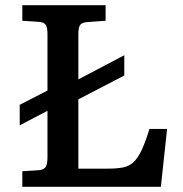

<svg xmlns="http://www.w3.org/2000/svg" viewBox="-20 -720 706 740"><path d="M556 -223H624L600 0H66V-60L129 -64Q146 -65 154.5 -74.5Q163 -84 163 -115V-293L56 -237V-316L163 -371V-589Q163 -614 156 -624.5Q149 -635 127 -636L66 -640V-700H387V-640L318 -635Q297 -634 289.5 -624.5Q282 -615 282 -589V-414L459 -507V-429L282 -337V-70H395Q430 -70 453.5 -74.5Q477 -79 494 -94.5Q511 -110 525.5 -140.5Q540 -171 556 -223Z"/></svg>

Font: Literata 7pt Medium
Style: Regular
Weight: 500
Designer: Latin by Veronika Burian and Jose Scaglione. Greek by Irene Vlachou. Cyrillic by Vera Evstafieva.
Foundry: TypeTogether
Version: Version 3.002